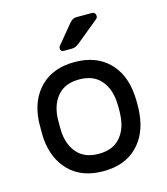

<svg xmlns="http://www.w3.org/2000/svg" viewBox="-111 -821 799 918"><g transform="rotate(-15 288.5 -362.5)"><path d="M527 -259Q527 -235 525 -213Q516 -111 454.5 -50.5Q393 10 288 10Q183 10 121.5 -50.5Q60 -111 51 -213Q50 -224 50 -259Q50 -296 51 -307Q59 -409 121 -469.5Q183 -530 288 -530Q393 -530 455 -469.5Q517 -409 525 -307Q527 -285 527 -259ZM288 -444Q221 -444 184.5 -405Q148 -366 142 -302Q141 -290 141 -259Q141 -229 142 -218Q148 -154 184.5 -115Q221 -76 288 -76Q355 -76 391.5 -115Q428 -154 434 -218Q436 -240 436 -259Q436 -278 434 -302Q428 -366 391.5 -405Q355 -444 288 -444ZM355 -735H429Q438 -735 443 -729.5Q448 -724 448 -715Q448 -708 443 -703L332 -612Q321 -603 312.5 -599Q304 -595 290 -595H253Q237 -595 237 -611Q237 -619 242 -624L318 -716Q329 -728 336 -731.5Q343 -735 355 -735Z"/></g></svg>

Font: Contemporary
Style: Regular
Weight: 400
Designer: Victor Tran
Foundry: Victor Tran
Version: Version 1.100